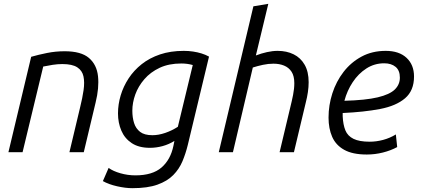

<svg xmlns="http://www.w3.org/2000/svg" viewBox="-20 -796 2201 1004"><path d="M24 0 143 -499Q181 -510 226 -519Q271 -528 318 -528Q404 -528 445 -493Q486 -458 492.5 -397.5Q499 -337 480 -260L418 0H343L399 -235Q411 -283 417 -324.5Q423 -366 416.5 -396.5Q410 -427 384 -444Q358 -461 306 -461Q281 -461 255.5 -457Q230 -453 206 -448L98 0Z M672 188Q636 188 592 178Q548 168 518 151L548 82Q571 99 609.5 110Q648 121 688 121Q777 121 824.5 80Q872 39 887 -34L892 -59Q863 -41 830 -32Q797 -23 764 -23Q706 -23 669 -47.5Q632 -72 614.5 -113Q597 -154 597 -203Q597 -250 611 -297Q625 -344 652.5 -386Q680 -428 721 -460.5Q762 -493 817 -511.5Q872 -530 941 -530Q966 -530 989.5 -526.5Q1013 -523 1034 -516.5Q1055 -510 1073 -500L962 -38Q951 7 934 47.5Q917 88 886 119.5Q855 151 803.5 169.5Q752 188 672 188ZM777 -89Q809 -89 844 -101Q879 -113 910 -133L988 -456Q974 -460 959 -462Q944 -464 928 -464Q863 -464 815 -441.5Q767 -419 735 -382Q703 -345 687.5 -302Q672 -259 672 -217Q672 -182 681 -153Q690 -124 712.5 -106.5Q735 -89 777 -89Z M1124 0 1305 -763 1383 -776 1318 -506Q1347 -517 1376 -523.5Q1405 -530 1432 -530Q1479 -530 1515.5 -512Q1552 -494 1573 -457.5Q1594 -421 1594 -366Q1594 -341 1590 -314Q1586 -287 1579 -260L1517 0H1442L1498 -235Q1506 -267 1512.5 -299.5Q1519 -332 1519 -361Q1519 -399 1504.5 -421Q1490 -443 1465.5 -453Q1441 -463 1410 -463Q1383 -463 1355 -457Q1327 -451 1302 -443L1198 0Z M1898 12Q1824 12 1780 -12.5Q1736 -37 1717 -80.5Q1698 -124 1698 -181Q1698 -246 1718 -308Q1738 -370 1776.5 -420Q1815 -470 1870.5 -500Q1926 -530 1997 -530Q2067 -530 2106 -493.5Q2145 -457 2145 -396Q2145 -322 2098 -282Q2051 -242 1967 -226Q1883 -210 1772 -205Q1772 -201 1772 -196.5Q1772 -192 1772 -188Q1774 -144 1786 -114.5Q1798 -85 1828.5 -70Q1859 -55 1913 -55Q1948 -55 1983.5 -64.5Q2019 -74 2050 -93L2057 -27Q2024 -9 1982.5 1.5Q1941 12 1898 12ZM1781 -269Q1892 -272 1955 -287Q2018 -302 2044.5 -328Q2071 -354 2071 -390Q2071 -428 2048.5 -446.5Q2026 -465 1989 -465Q1938 -465 1896 -438Q1854 -411 1824.5 -366.5Q1795 -322 1781 -269Z"/></svg>

Font: Ubuntu Sans
Style: Italic
Weight: 400
Italic angle: -13.5°
Designer: Dalton Maag Ltd
Foundry: Dalton Maag Ltd
Version: Version 1.006